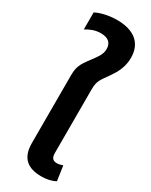

<svg xmlns="http://www.w3.org/2000/svg" viewBox="-220 -886 740 941"><g transform="rotate(30 150.5 -415.0)"><path d="M200 10C229 10 257 5 280 -8L268 -91C258 -87 246 -84 235 -84C212 -84 202 -96 202 -123V-484C202 -533 217 -545 248 -590C270 -622 292 -660 292 -713C292 -798 234 -840 142 -840C83 -840 39 -824 22 -814V-718C43 -731 70 -744 104 -744C148 -744 167 -724 167 -690C167 -660 150 -639 124 -604C89 -557 80 -540 80 -487V-108C80 -23 126 10 200 10Z"/></g></svg>

Font: Noto Sans Thai SemiCondensed Semi
Style: Regular
Weight: 600
Width: 4
Designer: Monotype Design Team
Foundry: Monotype Imaging Inc.
Version: Version 1.901